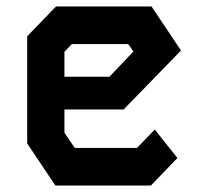

<svg xmlns="http://www.w3.org/2000/svg" viewBox="-20 -573 640 593"><path d="M153 -553 64 -461V-130L151 0H446L528 -85L458 -173L403 -116H211L179 -163V-235H362L539 -417L448 -553ZM179 -413 202 -437H376L392 -414L318 -336H179Z"/></svg>

Font: Kode Mono
Style: Bold
Weight: 700
Monospace: yes
Designer: Isa Ozler
Foundry: Kadena LLC
Version: Version 1.206;gftools[0.9.28]